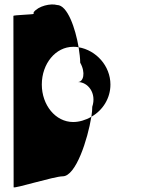

<svg xmlns="http://www.w3.org/2000/svg" viewBox="-20 -646 656 845"><path d="M39 -576 40 178C40 186 219 130 256 130C314 130 366 -33 382 -132C356 -117 328 -109 302 -109C224 -109 164 -184 164 -274C164 -366 225 -440 302 -440C310 -440 318 -440 326 -438C312 -521 277 -624 231 -624C203 -632 149 -620 128 -592V-585C128 -582 39 -580 39 -576ZM323 -285C367 -285 406 -236 386 -176C386 -164 385 -149 382 -132C433 -161 466 -214 466 -274C466 -356 403 -425 326 -438C330 -412 333 -388 333 -370C358 -326 347 -285 323 -285Z"/></svg>

Font: Ampere
Style: Cnd
Weight: 400
Version: Version 1